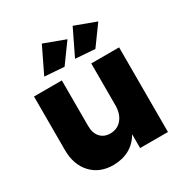

<svg xmlns="http://www.w3.org/2000/svg" viewBox="-178 -914 1020 1063"><g transform="rotate(-30 332.0 -382.5)"><path d="M596 -541V0H418V-88Q363 6 245 8Q157 8 104.5 -48.5Q52 -105 52 -199V-541H230V-250Q230 -204 253.5 -178Q277 -152 317 -152Q364 -153 391 -186.5Q418 -220 418 -274V-541ZM236 -773 371 -723 281 -599 156 -608ZM433 -773 568 -723 478 -599 353 -608Z"/></g></svg>

Font: Montserrat V1
Style: Bold
Weight: 700
Designer: Julieta Ulanovsky
Foundry: Julieta Ulanovsky
Version: Version 6.001